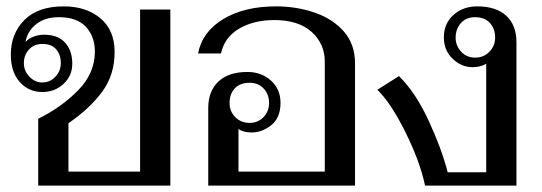

<svg xmlns="http://www.w3.org/2000/svg" viewBox="-20 -583 1703 603"><path d="M100 -210Q173 -246 225.5 -299.5Q278 -353 278 -421Q278 -468 250 -498.5Q222 -529 165 -529Q121 -529 93.5 -507Q66 -485 60 -451Q71 -463 87 -468.5Q103 -474 118 -474Q162 -474 184.5 -449Q207 -424 207 -383Q207 -345 179.5 -319.5Q152 -294 113 -294Q70 -294 42 -325.5Q14 -357 14 -412Q14 -477 56.5 -520Q99 -563 180 -563Q251 -563 295.5 -525.5Q340 -488 340 -420Q340 -348 301 -295Q262 -242 195 -196V-44H420V-553H515V0H100ZM171 -385Q171 -411 156.5 -428Q142 -445 113 -445Q87 -445 71 -427.5Q55 -410 55 -385Q55 -360 72.5 -342Q90 -324 113 -324Q137 -324 154 -342Q171 -360 171 -385Z M634 -243Q634 -297 666 -327Q698 -357 757 -357Q801 -357 831 -330Q861 -303 861 -260Q861 -213 832 -190Q803 -167 771 -167Q744 -167 729 -178V-44H1000V-390Q1000 -445 959 -482.5Q918 -520 841 -520Q777 -520 731 -493Q685 -466 674 -415H602Q615 -483 681 -523Q747 -563 847 -563Q911 -563 968 -543.5Q1025 -524 1060 -484Q1095 -444 1095 -384V0H634ZM825 -260Q825 -287 808 -305Q791 -323 764 -323Q734 -323 717.5 -305.5Q701 -288 701 -260Q701 -233 719 -215Q737 -197 764 -197Q790 -197 807.5 -215Q825 -233 825 -260Z M1165 -301 1233 -344Q1285 -293 1326 -204.5Q1367 -116 1386 -42H1507V-383Q1489 -372 1464 -372Q1429 -372 1401.5 -398.5Q1374 -425 1374 -465Q1374 -509 1404 -536Q1434 -563 1479 -563Q1538 -563 1570 -533.5Q1602 -504 1602 -450V0H1315Q1299 -76 1253 -168.5Q1207 -261 1165 -301ZM1535 -465Q1535 -493 1518.5 -511Q1502 -529 1472 -529Q1444 -529 1427.5 -510.5Q1411 -492 1411 -465Q1411 -439 1428.5 -420.5Q1446 -402 1472 -402Q1499 -402 1517 -420.5Q1535 -439 1535 -465Z"/></svg>

Font: TavirajRegular
Style: Regular
Weight: 400
Designer: Katatrad Team
Foundry: CadsonDemak
Version: Version 1.000